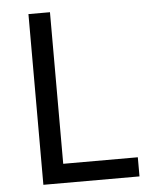

<svg xmlns="http://www.w3.org/2000/svg" viewBox="-52 -757 628 800"><g transform="rotate(-5 262.0 -357.0)"><path d="M97 0V-714H187V-80H499V0Z"/></g></svg>

Font: Noto Sans Mongolian
Style: Regular
Weight: 400
Designer: Monotype Design Team
Foundry: Monotype Imaging Inc.
Version: Version 3.001; ttfautohint (v1.8.4.7-5d5b)